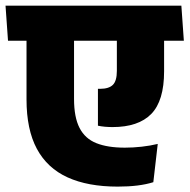

<svg xmlns="http://www.w3.org/2000/svg" viewBox="-45 -664 686 695"><path d="M-16 -516.5H620.5L611.5 -643.5H-25ZM223 -306V-558H51V-304Q51 -195 88.5 -125.2Q126 -55.5 199.5 -22Q273 11.5 381 11.5Q420.5 11.5 452.5 7.5Q484.5 3.5 510 -4.5L526 -143Q499 -136.5 468 -133Q437 -129.5 407 -129.5Q344.5 -129.5 303.8 -145.8Q263 -162 243 -200.8Q223 -239.5 223 -306ZM549 -406V-552.5H378V-407.5Q378 -371 363.5 -356.8Q349 -342.5 317.5 -342.5Q315 -342.5 313.2 -342.5Q311.5 -342.5 309.5 -342.5V-209Q320.5 -206.5 335 -205.2Q349.5 -204 362 -204Q456 -204 502.5 -251.5Q549 -299 549 -406Z"/></svg>

Font: Anek Devanagari Medium ExtraBold
Style: Regular
Weight: 800
Version: Version 1.003